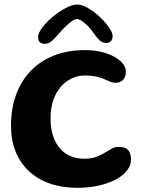

<svg xmlns="http://www.w3.org/2000/svg" viewBox="-20 -820 653 872"><path d="M331 33Q262.5 33 207 13.8Q151.5 -5.5 112 -42Q72.5 -78.5 51.2 -131Q30 -183.5 30 -250Q30 -326 52.8 -389Q75.5 -452 119 -497.5Q162.5 -543 225 -567.8Q287.5 -592.5 367 -592.5Q406 -592.5 439.5 -584.5Q473 -576.5 498.2 -562.8Q523.5 -549 537.5 -531.5Q551.5 -514 551.5 -495Q551.5 -469.5 538.5 -456.8Q525.5 -444 505 -444Q491.5 -444 480 -449Q468.5 -454 454.2 -460.5Q440 -467 418.2 -472Q396.5 -477 363 -477Q334 -477 306.5 -464.2Q279 -451.5 257 -426.8Q235 -402 222.2 -365.5Q209.5 -329 209.5 -281.5Q209.5 -245 218.2 -212.2Q227 -179.5 245.8 -154Q264.5 -128.5 293.8 -113.8Q323 -99 364.5 -99Q394 -99 416.2 -107.2Q438.5 -115.5 455.8 -126.2Q473 -137 487.8 -145Q502.5 -153 516.5 -153Q550 -153 562.5 -137.8Q575 -122.5 575 -95.5Q575 -69 556.8 -45.5Q538.5 -22 505.2 -4.5Q472 13 427.8 23Q383.5 33 331 33ZM183 -621Q153 -621 153 -652Q153 -669.5 171.5 -694.2Q190 -719 218.8 -743Q247.5 -767 277.8 -783.2Q308 -799.5 330.5 -799.5Q352 -799.5 379.5 -783.5Q407 -767.5 432.5 -743.8Q458 -720 474.8 -696Q491.5 -672 491.5 -655.5Q491.5 -641.5 483.8 -633.2Q476 -625 463 -625Q444.5 -625 432 -637Q419.5 -649 404 -671.5Q394 -686.5 380.2 -700.8Q366.5 -715 352.8 -724.2Q339 -733.5 328.5 -733.5Q319 -733.5 304.2 -722.5Q289.5 -711.5 273.8 -695.8Q258 -680 244.5 -664Q226.5 -643 213.5 -632Q200.5 -621 183 -621Z"/></svg>

Font: Gluten Medium
Style: Regular
Weight: 500
Designer: Tyler Finck
Foundry: Etcetera Type Company
Version: Version 1.300